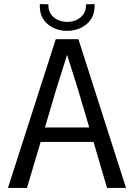

<svg xmlns="http://www.w3.org/2000/svg" viewBox="-20 -920 654 940"><path d="M253 -728H364L597 0H504L438 -225H179L112 0H19ZM256 -485 200 -296H417L361 -485L309 -650H308ZM309 -769Q251 -769 211.5 -803.5Q172 -838 175 -900L217 -899Q215 -861 241.5 -837Q268 -813 309 -813Q350 -813 376.5 -837Q403 -861 401 -899L443 -900Q446 -838 406 -803.5Q366 -769 309 -769Z"/></svg>

Font: Murecho
Style: Regular
Weight: 400
Designer: Neil Summerour
Foundry: Positype
Version: Version 1.010; ttfautohint (v1.8.3)